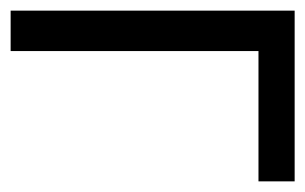

<svg xmlns="http://www.w3.org/2000/svg" viewBox="-20 -341 574 361"><path d="M466 0V-245H0V-321H534V0Z"/></svg>

Font: Junicode Cond Medium
Style: Regular
Weight: 500
Width: 3
Designer: Peter S. Baker
Version: Version 2.201